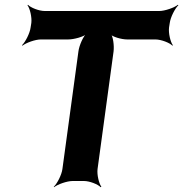

<svg xmlns="http://www.w3.org/2000/svg" viewBox="-20 -757 766 803"><path d="M687 -642 690 -661C693 -685 712 -722 726 -735L724 -737C709 -725 670 -711 646 -711H167C143 -711 108 -725 97 -737L95 -735C105 -722 114 -685 111 -661L108 -642C105 -618 86 -581 72 -568L74 -566C89 -578 127 -592 151 -592H265C289 -592 330 -603 344 -616L343 -618C328 -606 311 -566 308 -542L241 -50C238 -26 219 11 205 24L206 26C221 14 260 0 284 0H331C355 0 390 14 401 26L404 24C394 11 385 -26 388 -50L455 -542C458 -566 453 -606 442 -618L439 -616C449 -603 488 -592 512 -592H630C654 -592 690 -578 701 -566L703 -568C693 -581 684 -618 687 -642Z"/></svg>

Font: Asimov
Style: EdgeIt
Weight: 500
Designer: Google
Version: Version 2.000980: 2014